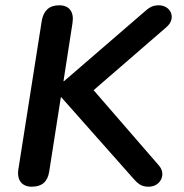

<svg xmlns="http://www.w3.org/2000/svg" viewBox="-20 -698 695 726"><path d="M100 8C139 8 160 -11 166 -49L210 -330H212L477 -31C501 -3 513 8 542 8C587 8 610 -39 581 -72L334 -357L610 -596C648 -629 626 -678 580 -678C556 -678 543 -669 522 -650L222 -391H220L254 -610C261 -653 242 -678 204 -678C166 -678 145 -658 138 -620L50 -61C42 -17 63 8 100 8Z"/></svg>

Font: SN Pro Semibold
Style: Italic
Weight: 600
Italic angle: -9°
Designer: Tobias Whetton
Foundry: Supernotes
Version: Version 1.001;Glyphs 3.2 (3249)